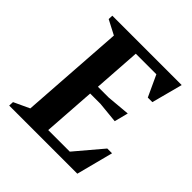

<svg xmlns="http://www.w3.org/2000/svg" viewBox="-168 -736 861 861"><g transform="rotate(45 262.5 -306.0)"><path d="M18 0 19 -23.1 93.9 -58 127.9 -554 59 -589.9 60 -612H499.9L461 -464.9H432.1L385.4 -565.9H254.9L239.7 -341H307.9L419 -350.9L402.1 -285.1L302 -295H236.5L219.4 -46.1H356.2L465.2 -174.9H495.4L450 0Z"/></g></svg>

Font: Ancizar Serif Light
Style: Italic
Weight: 300
Italic angle: -4°
Designer: Cesar Puertas, Viviana Monsalve, Julian Moncada, Julian Prieto, Jose Castro, Felipe Aragon, Mariel Hernandez, Sara Alarc
Version: Version 8.100